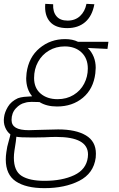

<svg xmlns="http://www.w3.org/2000/svg" viewBox="-29 -716 617 997"><path d="M1 112Q1 94 4 74Q7 47 17 14Q24 -10 25 -18Q7 -32 -2.5 -55.5Q-12 -79 -8 -107Q-5 -133 12 -161.5Q29 -190 64 -206Q78 -211 95.5 -213Q113 -215 138 -216Q107 -253 107 -310Q107 -319 109 -337Q120 -419 176.5 -466Q233 -513 309 -513Q348 -513 376 -499H534L529 -462L427 -467Q468 -425 468 -364Q468 -355 466 -335Q456 -254 401.5 -208.5Q347 -163 267 -163Q213 -163 176 -186L135 -187Q114 -187 100 -182Q75 -177 53 -153Q31 -129 31 -93Q31 -66 53 -53Q75 -40 121 -40L191 -42L273 -44Q365 -44 417 -13Q469 18 469 82Q469 96 468 103Q457 185 382.5 223Q308 261 202 261Q106 261 53.5 226Q1 191 1 112ZM427 -360Q427 -413 394 -444Q361 -475 307 -475Q262 -475 225.5 -453.5Q189 -432 168.5 -394.5Q148 -357 148 -311Q148 -259 182 -230Q216 -201 270 -201Q317 -201 353 -223Q389 -245 408 -281.5Q427 -318 427 -360ZM427 101Q428 96 428 86Q428 -5 263 -5Q237 -5 201 -3L143 -2Q72 -2 56 -6Q53 24 50 40Q48 48 46 66Q43 86 43 103Q43 172 83.5 197.5Q124 223 202 223Q294 223 356.5 193.5Q419 164 427 101ZM206 -696 247 -694Q245 -655 264 -632Q283 -609 322 -609Q361 -609 386.5 -632.5Q412 -656 420 -696L461 -694Q450 -633 413.5 -601.5Q377 -570 320 -570Q259 -570 230 -603.5Q201 -637 206 -696Z"/></svg>

Font: Bellota Text Light
Style: Italic
Weight: 300
Italic angle: -7.5°
Designer: Kemie Guaida
Foundry: Kemie Guaida
Version: Version 4.001